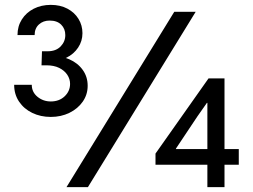

<svg xmlns="http://www.w3.org/2000/svg" viewBox="-20 -768 1040 788"><path d="M188.5 -288.1Q146.5 -288.1 112.3 -304.7Q78.1 -321.3 58.1 -351.1Q38.1 -380.9 38.1 -419.9H110.4Q110.4 -390.1 133.8 -370.8Q157.2 -351.6 188.5 -351.6Q223.1 -351.6 245.4 -372.8Q267.6 -394 267.6 -423.8Q267.6 -443.8 256.1 -461.2Q244.6 -478.5 222.9 -489.3Q201.2 -500 169.9 -500H150.4L152.3 -557.6H175.8Q209.5 -557.6 228.8 -577.4Q248 -597.2 248 -624Q248 -649.9 231.2 -666.7Q214.4 -683.6 183.6 -683.6Q157.2 -683.6 139.6 -667.5Q122.1 -651.4 122.1 -624H51.8Q51.8 -660.2 69.6 -688.2Q87.4 -716.3 118.4 -732.2Q149.4 -748 188.5 -748Q227.5 -748 256.8 -732.4Q286.1 -716.8 302.2 -690.4Q318.4 -664.1 318.4 -631.8Q318.4 -599.1 300.5 -572.5Q282.7 -545.9 252.7 -531.2Q222.7 -516.6 185.5 -519.5V-538.1Q229 -540 263.9 -524.9Q298.8 -509.8 319.3 -481.4Q339.8 -453.1 339.8 -416Q339.8 -379.9 319.6 -350.8Q299.3 -321.8 264.9 -304.9Q230.5 -288.1 188.5 -288.1ZM252.9 0 695.3 -719.7H783.2L340.8 0ZM831.1 0V-276.4V-345.7H829.1L790 -290L702.1 -158.2V-156.2H960V-91.8H618.2V-137.7L835.9 -446.3H901.4V0Z"/></svg>

Font: Reddit Sans
Style: Regular
Weight: 400
Designer: Stephen Hutchings
Foundry: Reddit
Version: Version 1.014